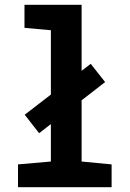

<svg xmlns="http://www.w3.org/2000/svg" viewBox="-20 -780 540 800"><path d="M445 0V-95L320 -107V-362L418 -438L358 -514L320 -485V-760H82V-664L192 -654V-386L83 -302L143 -225L192 -263V-107L55 -95V0Z"/></svg>

Font: Noto Sans Mono UI Condensed
Style: Bold
Weight: 700
Width: 3
Designer: Monotype Design team
Foundry: Monotype Imaging Inc.
Version: 1.000